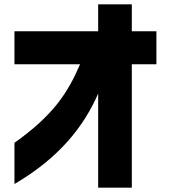

<svg xmlns="http://www.w3.org/2000/svg" viewBox="-20 -770 788 890"><path d="M435 -336V100H591V-472H705V-625H591V-750H435V-625H47V-472H351C293 -336 224 -234 47 -108V83C254 -38 368 -183 435 -336Z"/></svg>

Font: コーポレート・ロゴ ver3 Bold
Style: Regular
Weight: 700
Designer: [KANA_main] LOGOTYPE.JP [Source Han Sans] Ryoko NISHIZUKA 西塚涼子 (kana, bopomofo & ideographs); Paul D. Hunt (Latin, Greek
Version: Version 12.001;FEAKit 1.0